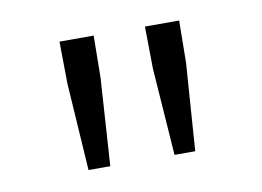

<svg xmlns="http://www.w3.org/2000/svg" viewBox="-42 -823 498 365"><g transform="rotate(-10 207.5 -641.0)"><path d="M103 -516H145L156 -685L157 -766H91L92 -685ZM269 -516H309L321 -685L322 -766H256L257 -685Z"/></g></svg>

Font: GenYoGothic2 TW L
Style: Regular
Weight: 300
Version: Version 2.100;PS 2.1;hotconv 16.6.51;makeotf.lib2.5.65220 DE